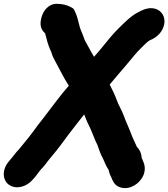

<svg xmlns="http://www.w3.org/2000/svg" viewBox="-21 -776 885 1009"><path d="M195.4 -678 194 -671C188.3 -642.7 195.5 -618 216.1 -601.1C222.7 -573.4 232.2 -537.7 243.6 -513.1C246.1 -507.9 248.8 -503.1 250.4 -496.7C254 -482.4 261.3 -469 268.8 -455.1C291.6 -413.7 313.8 -367 340.6 -325.6C293.1 -271.6 248.9 -209.4 206.2 -154.5L176.4 -116.3C157.4 -90.9 145.5 -72.8 128.5 -52.5C107.4 -27.7 97.8 -13.4 79.3 8C57.6 29.7 46.1 49.4 32.2 64C31.8 64.5 30.9 65.4 30.4 66.1L22.3 76.2C-13.1 121 -5.8 173.1 26.6 195.4C65.2 221.9 120.1 204.6 150.2 168.8L158.7 159.3C175.4 140.7 181.8 128 195.2 113.2C210 98.7 224.7 78.5 235.8 63.7L254.9 40.6C284.7 6 313.6 -35.1 339.8 -69.9C365.6 -104 393.2 -138.6 421.4 -174.9C427.7 -159.2 434.8 -139 442.6 -124.3C456.4 -98.1 468.8 -63.8 481.5 -33.7C481.8 -33.2 482.3 -32.1 482.7 -31.4C493 -14.4 499.3 14.2 511.4 40.2L518.8 54.5C527.8 72.1 534 94.2 549.5 115.9C552.3 128.6 555.5 139.9 562.7 153.1C571.8 175.8 580.7 199.6 612.5 209.1C662.2 223.8 712.4 188.7 730.9 148.9C752.5 102.5 729.5 70.3 723.8 54.2C722.5 32.3 714.3 11.3 698.6 -3.8C697.9 -5.1 696.9 -7.1 696.1 -9.1C687 -30.6 677.1 -48.6 670.2 -67.3C660.5 -94.5 648 -120.9 638.4 -144.7L629.3 -168.5C617.9 -199.1 603.5 -220.6 594 -246.2C582.7 -278.4 569.6 -303.4 555.5 -331.7C568.4 -347 582 -363.8 595.2 -378.8C624.2 -411.3 658.9 -454.4 686.1 -486.5C707.5 -512 721 -523.4 743.7 -546.5C749.4 -552.2 754.5 -555.8 763.3 -562.7C787.7 -572.6 815.5 -589.3 831.5 -619.7C859.3 -672.7 834.4 -716.3 798.8 -728.8C760.3 -742.2 723.4 -721.4 703.1 -710.5C662.3 -689.2 631.4 -654.7 603.2 -628.1C572.9 -598.4 542.5 -560.8 514.5 -525.8C500.6 -508.2 487.3 -493.4 473.1 -477.6C470 -482.8 465.7 -490 462.7 -495.2L445.2 -527.1C438.7 -538.5 433 -548.9 427.7 -558.7C420.1 -573.2 416.7 -588.9 407.4 -608.9C401.5 -621.3 394.3 -646.2 390.5 -663.9C383.7 -691 378.5 -704.6 368.3 -725.2C366.7 -728.6 364 -731.5 360.6 -733.4L349.8 -739.4C331.8 -749.4 304.9 -756 277.4 -756C231.1 -756 202.8 -715.1 195.4 -678Z"/></svg>

Font: Smoothie
Style: BdIt
Weight: 700
Foundry: Cannot Into Space Fonts
Version: Version 0.8